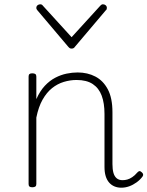

<svg xmlns="http://www.w3.org/2000/svg" viewBox="-20 -856 686 893"><path d="M544 17Q527 17 512.5 11Q498 5 487.5 -7Q477 -19 471.5 -37Q466 -55 466 -80V-326Q466 -376 453 -411Q440 -446 411.5 -465Q383 -484 336 -484Q306 -484 276.5 -475Q247 -466 222 -446Q197 -426 178 -392.5Q159 -359 149 -309V0Q149 8 144.5 11.5Q140 15 130 15Q121 15 117 11.5Q113 8 113 0V-500Q113 -508 117 -511.5Q121 -515 130 -515Q140 -515 144.5 -511.5Q149 -508 149 -500V-395Q166 -433 188.5 -457Q211 -481 237 -494.5Q263 -508 289.5 -513.5Q316 -519 341 -519Q387 -519 423.5 -500Q460 -481 481.5 -440.5Q503 -400 503 -334V-93Q503 -69 507.5 -52.5Q512 -36 522.5 -27Q533 -18 550 -18Q561 -18 572 -21Q583 -24 595 -32Q607 -40 618 -53Q623 -59 628 -60Q633 -61 639 -55Q644 -51 645.5 -46Q647 -41 643 -35Q632 -20 615.5 -8Q599 4 581 10.5Q563 17 544 17ZM459 -836Q466 -836 471.5 -831.5Q477 -827 477 -819Q477 -816 476 -813Q475 -810 472 -808L329 -639Q325 -633 321 -631.5Q317 -630 313 -630Q309 -630 305.5 -631.5Q302 -633 297 -639L154 -808Q152 -810 150.5 -813Q149 -816 149 -819Q149 -827 154.5 -831.5Q160 -836 167 -836Q171 -836 174 -834.5Q177 -833 179 -830L313 -683L447 -830Q450 -833 452.5 -834.5Q455 -836 459 -836Z"/></svg>

Font: Playwrite CL Thin
Style: Regular
Weight: 100
Designer: Veronika Burian, José Scaglione
Foundry: TypeTogether
Version: Version 1.002